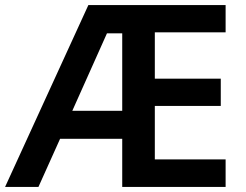

<svg xmlns="http://www.w3.org/2000/svg" viewBox="-20 -734 965 754"><path d="M866 0H460V-189H216L131 0H0L327 -714H866V-607H588V-425H847V-318H588V-108H866ZM264 -299H460V-603H400Z"/></svg>

Font: Noto Sans Tangsa SemiBold
Style: Regular
Weight: 600
Version: Version 1.504